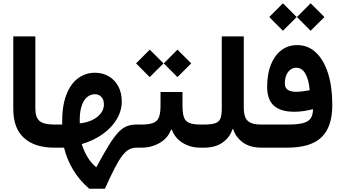

<svg xmlns="http://www.w3.org/2000/svg" viewBox="-20 -909 2101 1182"><path d="M61.8 -684.9V-237.3Q61.8 -119.2 128 -59.6Q194.1 0 313.2 0H313.7V-142.3H313.2Q249.3 -142.3 223.4 -164.3Q197.6 -186.4 197.6 -240.3V-684.9Z M563.7 -461.2Q507.5 -461.2 461 -427.5Q414.5 -393.8 387.6 -323.3Q360.7 -252.7 362.7 -142.3H313.5Q302.9 -142.3 298.1 -125.6Q293.3 -108.9 293.3 -71.5Q293.3 -33.7 298.1 -16.9Q302.9 0 313.5 0H374.2Q391.5 70.9 429.2 134.7Q466.8 198.6 529.6 253.1H625.7Q660.3 175.8 685.9 126.4Q711.5 76.9 732.9 49.3Q754.3 21.6 775.2 10.8Q796 0 821 0H833.2V-142.3H821Q787.1 -142.3 760.6 -131.9Q734.1 -121.5 707.8 -93.7Q681.5 -65.9 649.7 -14.3Q617.9 37.3 573.6 119.6H571.2Q539.3 92.4 518 56.7Q496.6 20.9 483.3 -22Q558.7 -44.4 613.9 -84.6Q669.2 -124.7 699.4 -176.2Q729.7 -227.8 729.7 -284.3Q729.7 -337 708.5 -376.9Q687.3 -416.9 649.9 -439Q612.5 -461.2 563.7 -461.2ZM471 -149.5Q469 -213.5 481.3 -253.1Q493.5 -292.7 515.5 -310.8Q537.5 -329 564.4 -329Q589 -329 604.4 -311.8Q619.8 -294.5 619.8 -266.4Q619.8 -236.4 601 -211.7Q582.2 -186.9 548.7 -170.5Q515.3 -154.1 471 -149.5Z M1103.5 -261.1V-342.8H968.3V-261.1Q968.3 -217 959.8 -190.9Q951.4 -164.8 926.4 -153.6Q901.4 -142.3 851.9 -142.3H833Q822 -142.3 817.4 -125.5Q812.8 -108.8 812.8 -71.5Q812.8 -33.9 817.4 -16.9Q822 0 833 0H851.9Q913.3 0 963.7 -29.6Q1014 -59.2 1032.9 -110.7H1037.7Q1057 -59 1104.3 -29.5Q1151.6 0 1213.6 0H1236.9V-142.3H1214.9Q1166.9 -142.3 1143 -153.3Q1119.1 -164.3 1111.3 -190.2Q1103.5 -216.1 1103.5 -261.1ZM817.6 -518.8 901.8 -434.3 986.7 -518.8 901.8 -603.3ZM988.2 -518.8 1072.4 -434.3 1157.3 -518.8 1072.4 -603.3Z M1410.8 -113.4H1415.7Q1430.6 -65.1 1474.8 -32.5Q1519 0 1590.6 0H1591.1V-142.3H1590.6Q1546.3 -142.3 1522.6 -153.5Q1498.8 -164.6 1489.8 -188.2Q1480.8 -211.7 1480.8 -248.3V-684.9H1345.3V-241.6Q1345.3 -204.2 1338.1 -182.4Q1331 -160.6 1307.9 -151.5Q1284.9 -142.3 1236.8 -142.3Q1227.4 -142.3 1222 -127.9Q1216.6 -113.5 1216.6 -71.5Q1216.6 -29.5 1222 -14.7Q1227.4 0 1236.8 0Q1306.3 0 1351 -32.1Q1395.7 -64.2 1410.8 -113.4Z M1637.5 -804.2 1721.7 -719.6 1806.5 -804.2 1721.7 -888.7ZM1808.1 -804.2 1892.3 -719.6 1977.1 -804.2 1892.3 -888.7ZM1886.5 -353.5Q1862.3 -348.9 1841.2 -346.4Q1820.2 -343.9 1802.5 -343.9Q1733.6 -343.9 1733.6 -395Q1733.6 -424.1 1742.5 -445.8Q1751.4 -467.6 1767.3 -479.8Q1783.2 -492.1 1803.9 -492.1Q1838.1 -492.1 1859.5 -456.3Q1881 -420.4 1886.5 -353.5ZM1591.3 -142.3Q1580.7 -142.3 1575.9 -125.7Q1571.1 -109.1 1571.1 -71.5Q1571.1 -33.4 1575.9 -16.7Q1580.7 0 1591.3 0H1748.9Q1892.2 0 1959 -63.6Q2025.7 -127.2 2025.7 -263.5Q2025.7 -375.8 1999.2 -458.5Q1972.6 -541.2 1924.2 -586.3Q1875.8 -631.4 1809.6 -631.4Q1753.4 -631.4 1711.8 -599.6Q1670.2 -567.9 1647.4 -510.3Q1624.6 -452.7 1624.6 -374.5Q1624.6 -296.1 1665.8 -258.6Q1707.1 -221 1793 -221Q1843.9 -221 1906.8 -236.7Q1906.8 -201.3 1892.9 -180.7Q1878.9 -160 1845.1 -151.1Q1811.2 -142.3 1751.8 -142.3Z"/></svg>

Font: Estedad VF
Style: Regular
Weight: 100
Designer: Amin Abedi
Version: Version 7.3